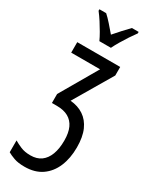

<svg xmlns="http://www.w3.org/2000/svg" viewBox="-254 -819 879 1111"><g transform="rotate(30 185.5 -263.0)"><path d="M323 -537V-480L172 -224Q223 -220 260.5 -195Q298 -170 318.5 -124Q339 -78 339 -8Q339 64 315.5 120Q292 176 246 208Q200 240 131 240Q88 240 60.5 230Q33 220 16 210V131Q36 143 63 154.5Q90 166 128 166Q171 166 199 145.5Q227 125 241.5 86.5Q256 48 256 -6Q256 -58 240.5 -91.5Q225 -125 194.5 -142Q164 -159 118 -159H85V-219L229 -467H36V-537ZM144 -606Q134 -628 119 -654Q104 -680 87 -706.5Q70 -733 52 -756V-766H97Q116 -749 138.5 -723.5Q161 -698 183 -672Q209 -702 226.5 -721Q244 -740 269 -766H314V-756Q299 -736 281.5 -709.5Q264 -683 248 -656Q232 -629 221 -606Z"/></g></svg>

Font: Noto Sans ExtraCondensed
Style: Regular
Weight: 400
Width: 2
Designer: Monotype Design Team
Foundry: Monotype Imaging Inc.
Version: Version 2.013